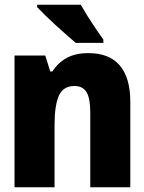

<svg xmlns="http://www.w3.org/2000/svg" viewBox="-20 -786 603 806"><path d="M41 0V-553H170L191 -486H200Q223 -522 259.5 -542.5Q296 -563 351 -563Q439 -563 483 -511Q527 -459 527 -359V0H359V-312Q359 -374 343 -399.5Q327 -425 293 -425Q245 -425 227 -384Q209 -343 209 -261V0ZM298 -606Q284 -618 261.5 -637.5Q239 -657 214.5 -679.5Q190 -702 169 -722.5Q148 -743 136 -756V-766H319Q331 -745 348.5 -717Q366 -689 384 -662.5Q402 -636 414 -620V-606Z"/></svg>

Font: Noto Sans Mono SemiCondensed Black
Style: Regular
Weight: 900
Width: 4
Designer: Monotype Design Team
Foundry: Monotype Imaging Inc.
Version: Version 2.014; ttfautohint (v1.8.4.7-5d5b)